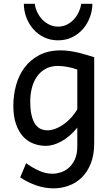

<svg xmlns="http://www.w3.org/2000/svg" viewBox="-20 -777 589 1026"><path d="M393.1 -405.3Q381.3 -409.7 368.2 -413.3Q355 -417 341.3 -419.4Q327.6 -421.9 314.7 -423.3Q301.8 -424.8 290.5 -424.8Q250.5 -424.8 222.2 -408.4Q193.8 -392.1 176 -365.5Q158.2 -338.9 149.9 -305.2Q141.6 -271.5 141.6 -236.8Q141.6 -191.4 148.7 -161.4Q155.8 -131.3 168.2 -113.5Q180.7 -95.7 197.5 -88.1Q214.4 -80.6 234.4 -80.6Q252.9 -80.6 273.9 -88.1Q294.9 -95.7 316.2 -109.9Q337.4 -124 357.2 -145Q377 -166 393.1 -192.9ZM483.4 -12.2Q483.4 52.2 464.6 98.1Q445.8 144 415.3 173.1Q384.8 202.1 345.7 215.8Q306.6 229.5 266.1 229.5Q219.2 229.5 173.1 213.4Q127 197.3 87.9 170.9L119.6 95.2Q154.3 120.1 189.5 135.7Q224.6 151.4 261.2 151.4Q280.3 151.4 303.2 144.5Q326.2 137.7 346.2 120.8Q366.2 104 379.6 75.7Q393.1 47.4 393.1 4.9V-95.2Q374 -71.3 352.8 -53Q331.5 -34.7 309.8 -22.5Q288.1 -10.3 266.4 -3.9Q244.6 2.4 224.6 2.4Q190.9 2.4 159.7 -9.3Q128.4 -21 104.2 -46.6Q80.1 -72.3 65.7 -113.3Q51.3 -154.3 51.3 -212.4Q51.3 -268.6 65.9 -321.8Q80.6 -375 111.3 -416.3Q142.1 -457.5 190.2 -482.7Q238.3 -507.8 305.2 -507.8Q327.1 -507.8 350.3 -504.6Q373.5 -501.5 396.5 -496.1Q419.4 -490.7 441.4 -484.1Q463.4 -477.5 483.4 -471.2ZM473.6 -756.8Q473.6 -721.2 460.9 -686.3Q448.2 -651.4 424.6 -623.5Q400.9 -595.7 366.9 -578.6Q333 -561.5 290.5 -561.5Q247.6 -561.5 213.6 -578.6Q179.7 -595.7 156 -623.5Q132.3 -651.4 119.9 -686.3Q107.4 -721.2 107.4 -756.8H166Q168.9 -731.9 179.9 -710Q190.9 -688 207.5 -671.1Q224.1 -654.3 245.4 -644.5Q266.6 -634.8 290.5 -634.8Q314.5 -634.8 335.4 -644.5Q356.4 -654.3 372.6 -671.1Q388.7 -688 399.4 -710Q410.2 -731.9 414.1 -756.8Z"/></svg>

Font: Andika APac
Style: Regular
Weight: 400
Designer: Victor Gaultney, Annie Olsen, Julie Remington, Don Collingsworth, Eric Hays, Becca Hirsbrunner
Foundry: SIL International
Version: Version 5.000